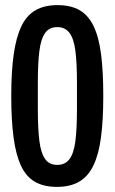

<svg xmlns="http://www.w3.org/2000/svg" viewBox="-20 -719 448 751"><path d="M203 12Q151 12 116.5 -8Q82 -28 62 -71Q42 -114 33 -181.5Q24 -249 24 -343Q24 -438 33.5 -505.5Q43 -573 63.5 -616Q84 -659 119 -679Q154 -699 205 -699Q257 -699 291.5 -679Q326 -659 346.5 -616Q367 -573 375.5 -505.5Q384 -438 384 -343Q384 -249 375 -181.5Q366 -114 345 -71Q324 -28 289 -8Q254 12 203 12ZM204 -74Q235 -74 252 -97Q269 -120 275 -168Q281 -216 281 -291V-396Q281 -472 275 -519.5Q269 -567 252 -590Q235 -613 204 -613Q173 -613 156.5 -590Q140 -567 134 -519.5Q128 -472 128 -396V-291Q128 -216 134 -168Q140 -120 156.5 -97Q173 -74 204 -74Z"/></svg>

Font: Archivo ExtraCondensed SemiBold
Style: Regular
Weight: 600
Width: 2
Designer: Hector Gatti
Foundry: Omnibus-Type
Version: Version 2.001